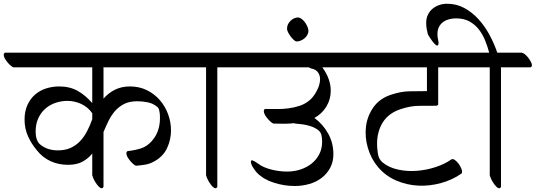

<svg xmlns="http://www.w3.org/2000/svg" viewBox="-50 -968 2857 1024"><path d="M147 -166Q118 -200 99.5 -241Q81 -282 81 -330Q81 -375 96.5 -408.5Q112 -442 137.5 -464Q163 -486 196.5 -496.5Q230 -507 265 -507Q322 -507 364 -483.5Q406 -460 442 -418V-609H21Q15 -611 6.5 -618.5Q-2 -626 -10 -635.5Q-18 -645 -24 -655.5Q-30 -666 -30 -675Q-30 -683 -24 -687H903Q910 -686 919.5 -678.5Q929 -671 937 -660.5Q945 -650 951 -639Q957 -628 957 -620Q957 -611 948 -609H501Q502 -607 502 -603V-442Q528 -472 563 -489.5Q598 -507 643 -507Q693 -507 733.5 -487Q774 -467 802.5 -434Q831 -401 846.5 -359Q862 -317 862 -273Q862 -223 841 -178Q820 -133 772 -107Q749 -94 725 -90Q701 -86 675 -84Q669 -86 660.5 -93.5Q652 -101 644 -110.5Q636 -120 630 -130.5Q624 -141 624 -150Q624 -158 630 -162Q667 -166 700 -176Q733 -186 759 -215Q782 -241 792.5 -271.5Q803 -302 803 -335Q803 -338 803 -346Q803 -354 802 -363.5Q801 -373 798.5 -382Q796 -391 791 -396Q768 -416 739.5 -422Q711 -428 682 -428Q641 -428 613 -414Q585 -400 564.5 -377Q544 -354 529.5 -324.5Q515 -295 502 -264V29Q498 36 492 36Q485 36 476.5 27Q468 18 460.5 6.5Q453 -5 448 -16.5Q443 -28 442 -33V-149Q420 -122 389.5 -105.5Q359 -89 313 -89Q262 -89 219.5 -108.5Q177 -128 147 -166ZM166 -196Q186 -180 209.5 -173Q233 -166 258 -166Q297 -166 326 -179Q355 -192 376.5 -214.5Q398 -237 414 -267.5Q430 -298 442 -332V-364Q419 -397 383.5 -413.5Q348 -430 309 -430Q278 -430 247.5 -420Q217 -410 193 -389.5Q169 -369 154.5 -338Q140 -307 140 -265Q140 -244 146 -225.5Q152 -207 166 -196Z M1049 -609H944Q938 -611 929.5 -618.5Q921 -626 913 -635.5Q905 -645 899 -655.5Q893 -666 893 -675Q893 -683 899 -687H1217Q1224 -686 1233.5 -678.5Q1243 -671 1251 -660.5Q1259 -650 1265 -639Q1271 -628 1271 -620Q1271 -611 1262 -609H1109V29Q1105 36 1099 36Q1092 36 1083.5 27Q1075 18 1067.5 6.5Q1060 -5 1055 -16.5Q1050 -28 1049 -33Z M1321 -46Q1309 -59 1298.5 -76.5Q1288 -94 1288 -105Q1288 -113 1294 -113Q1300 -112 1309.5 -106.5Q1319 -101 1327 -95Q1353 -75 1396 -64Q1439 -53 1481 -53Q1520 -53 1554 -64.5Q1588 -76 1613.5 -97Q1639 -118 1653.5 -147Q1668 -176 1668 -212Q1668 -228 1665 -244Q1662 -263 1646 -275Q1630 -287 1608 -294.5Q1586 -302 1563 -305Q1540 -308 1524 -309Q1523 -309 1519 -311Q1491 -308 1463 -308Q1449 -308 1435 -308.5Q1421 -309 1408 -309Q1402 -311 1393.5 -318.5Q1385 -326 1377 -335.5Q1369 -345 1363 -355.5Q1357 -366 1357 -375Q1357 -383 1363 -387Q1392 -387 1424 -386.5Q1456 -386 1487.5 -390Q1519 -394 1549 -404Q1579 -414 1603 -435Q1623 -452 1640 -484.5Q1657 -517 1657 -546Q1657 -566 1646 -582Q1635 -598 1609 -603Q1603 -605 1597 -609H1265Q1259 -611 1250.5 -618.5Q1242 -626 1234 -635.5Q1226 -645 1220 -655.5Q1214 -666 1214 -675Q1214 -683 1220 -687H1783Q1790 -686 1799.5 -678.5Q1809 -671 1817 -660.5Q1825 -650 1831 -639Q1837 -628 1837 -620Q1837 -611 1828 -609H1669Q1714 -547 1714 -484Q1714 -438 1690.5 -399.5Q1667 -361 1627 -339Q1672 -306 1700 -256Q1728 -206 1728 -146Q1728 -104 1710.5 -72Q1693 -40 1664.5 -18.5Q1636 3 1598.5 13.5Q1561 24 1522 24Q1466 24 1411 6.5Q1356 -11 1321 -46Z M1531 -747Q1526 -747 1517.5 -754.5Q1509 -762 1501 -772.5Q1493 -783 1487 -794.5Q1481 -806 1481 -813V-816Q1481 -839 1499.5 -857Q1518 -875 1541 -875Q1552 -873 1561.5 -865Q1571 -857 1578.5 -846Q1586 -835 1590.5 -823.5Q1595 -812 1595 -803Q1595 -792 1589 -781.5Q1583 -771 1574 -763.5Q1565 -756 1554 -751.5Q1543 -747 1533 -747Z M1826 -609Q1819 -612 1808 -622Q1797 -632 1788 -644.5Q1779 -657 1775.5 -669Q1772 -681 1781 -687H2411Q2420 -686 2432.5 -674Q2445 -662 2454 -648.5Q2463 -635 2465 -623Q2467 -611 2456 -609H2287V-607V-410Q2284 -406 2278 -404Q2226 -404 2182 -403.5Q2138 -403 2087 -386Q2023 -365 1992 -316Q1961 -267 1961 -201Q1961 -177 1965.5 -148Q1970 -119 1990 -102Q2024 -74 2073 -63.5Q2122 -53 2173.5 -57Q2225 -61 2273.5 -77Q2322 -93 2356 -117Q2364 -123 2375.5 -115Q2387 -107 2396.5 -94Q2406 -81 2411.5 -66Q2417 -51 2412 -43Q2364 -9 2303 8Q2242 25 2180.5 22Q2119 19 2062.5 -5.5Q2006 -30 1966 -77Q1929 -121 1912 -179Q1895 -237 1902 -293.5Q1909 -350 1942 -396.5Q1975 -443 2036 -463Q2087 -480 2131 -481Q2175 -482 2227 -482V-609Z M2562 -609H2454Q2448 -611 2439.5 -618.5Q2431 -626 2423 -635.5Q2415 -645 2409 -655.5Q2403 -666 2403 -675Q2403 -683 2409 -687H2559Q2551 -718 2538 -750.5Q2525 -783 2505 -809.5Q2485 -836 2455 -853Q2425 -870 2382 -870Q2363 -870 2345.5 -865.5Q2328 -861 2314 -851Q2300 -841 2291.5 -825Q2283 -809 2283 -786Q2283 -775 2285 -764Q2287 -753 2289 -742Q2289 -725 2282 -725Q2277 -725 2269 -733Q2261 -741 2253.5 -751.5Q2246 -762 2239.5 -772Q2233 -782 2232 -785Q2228 -800 2225.5 -815Q2223 -830 2223 -846Q2223 -870 2232 -889Q2241 -908 2256.5 -921Q2272 -934 2292 -941Q2312 -948 2334 -948Q2385 -948 2427 -925Q2469 -902 2502.5 -865Q2536 -828 2561 -781.5Q2586 -735 2602 -687H2733Q2740 -686 2749.5 -678.5Q2759 -671 2767 -660.5Q2775 -650 2781 -639Q2787 -628 2787 -620Q2787 -611 2778 -609H2621Q2622 -607 2622 -603V29Q2618 36 2612 36Q2605 36 2596.5 27Q2588 18 2580.5 6.5Q2573 -5 2568 -16.5Q2563 -28 2562 -33Z"/></svg>

Font: Asar
Style: Regular
Weight: 400
Designer: Eben Sorkin
Foundry: Eben Sorkin, Pria Ravichandran
Version: Version 1.003; ttfautohint (v1.3) -l 8 -r 50 -G 0 -x 0 -H 45